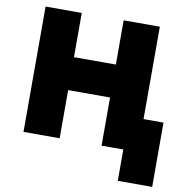

<svg xmlns="http://www.w3.org/2000/svg" viewBox="-93 -790 1036 1056"><g transform="rotate(10 425.5 -262.5)"><path d="M634 175V0H584V-184H826V175ZM76.5 0V-700H278.5V-453H512.5V-700H714.5V0H512.5V-269H278.5V0Z"/></g></svg>

Font: Geologica Cursive Black
Style: Regular
Weight: 900
Designer: Sindre Bremnes, Frode Helland
Foundry: Monokrom Skriftforlag AS
Version: Version 1.010;gftools[0.9.28]